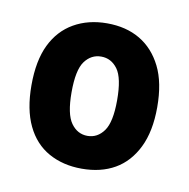

<svg xmlns="http://www.w3.org/2000/svg" viewBox="-48 -764 409 415"><g transform="rotate(10 156.0 -556.5)"><path d="M156 -397Q115 -397 83.5 -414.5Q52 -432 35 -467.5Q18 -503 18 -556Q18 -610 35 -645Q52 -680 83.5 -698Q115 -716 156 -716Q198 -716 228.5 -698Q259 -680 276.5 -645Q294 -610 294 -556Q294 -503 276.5 -467.5Q259 -432 228.5 -414.5Q198 -397 156 -397ZM156 -469Q178 -469 192 -488.5Q206 -508 206 -556Q206 -605 192 -624Q178 -643 156 -643Q134 -643 120 -624Q106 -605 106 -556Q106 -508 120 -488.5Q134 -469 156 -469Z"/></g></svg>

Font: Nunito Sans 10pt Condensed ExtraBold
Style: Regular
Weight: 800
Width: 3
Designer: Vernon Adams
Foundry: Vernon Adams
Version: Version 3.101;gftools[0.9.27]